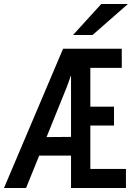

<svg xmlns="http://www.w3.org/2000/svg" viewBox="-20 -945 663 965"><path d="M613 -96V0H337V-163H177L111 0H0L297 -700H592V-604H434V-409H553V-314H434V-96ZM337 -257V-567L327 -539Q325 -532 317 -511L214 -256ZM489 -925H623L445 -769H347Z"/></svg>

Font: Overpass Mono Light
Style: Bold
Weight: 600
Monospace: yes
Designer: Delve Withrington, Dave Bailey
Foundry: Delve Fonts
Version: Version 1.000;DELV;Overpass